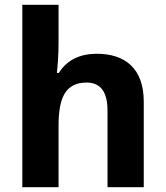

<svg xmlns="http://www.w3.org/2000/svg" viewBox="-20 -780 690 800"><path d="M224 -607V-760H73V0H224V-256C224 -372 252 -436 341 -436C400 -436 428 -396 428 -318V0H579V-356C579 -496 500 -556 383 -556C316 -556 260 -532 225 -476H217C220 -502 224 -547 224 -607Z"/></svg>

Font: Noto Sans Myanmar UI
Style: Bold
Weight: 700
Designer: Monotype Design Team
Foundry: Monotype Imaging Inc.
Version: Version 2.103